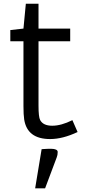

<svg xmlns="http://www.w3.org/2000/svg" viewBox="-20 -734 457 1027"><path d="M395 -27.8Q315.4 9.8 248 9.8Q126 9.8 109.4 -94.7Q105.5 -119.6 105.5 -167V-513.2H35.2V-573.2L105.5 -581.1L118.2 -713.9H186V-581.1H355.5V-513.2H186V-168.5Q186 -108.4 194.8 -91.8Q210.9 -61.5 259.3 -61.5Q307.6 -61.5 367.2 -91.3ZM216.3 63Q228 62 236.8 62H255.4Q270 62 279.3 66.2Q288.6 70.3 288.6 79.1Q288.6 95.7 283.2 108.4L221.2 273.4H168L202.6 64Z"/></svg>

Font: Armata
Style: Regular
Weight: 400
Designer: Viktoriya Grabowska
Foundry: Viktoriya Grabowska
Version: Version 1.002